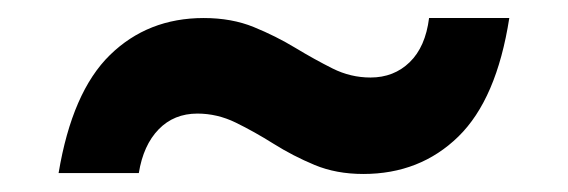

<svg xmlns="http://www.w3.org/2000/svg" viewBox="-20 -425 630 213"><path d="M45 -233Q60 -323 102 -364Q144 -405 206 -405Q237 -405 261.5 -395Q286 -385 307.5 -372Q329 -359 349 -349Q369 -339 391 -339Q417 -339 434.5 -356Q452 -373 456 -405H545Q531 -315 488.5 -273.5Q446 -232 383 -232Q353 -232 329 -242Q305 -252 283.5 -265.5Q262 -279 241.5 -289Q221 -299 199 -299Q173 -299 156 -281.5Q139 -264 134 -233Z"/></svg>

Font: Host Grotesk Light SemiBold
Style: Regular
Weight: 600
Version: Version 1.003